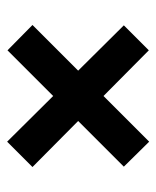

<svg xmlns="http://www.w3.org/2000/svg" viewBox="30 -558 438 538"><g transform="rotate(90 249.0 -289.0)"><path d="M377 -90 249 -219 121 -91 50 -161 178 -289 51 -417 121 -487 249 -360 377 -488 447 -417 319 -289 448 -161Z"/></g></svg>

Font: Rowdies
Style: Regular
Weight: 400
Designer: Jaikishan Patel
Version: Version 1.000; ttfautohint (v1.8.3)